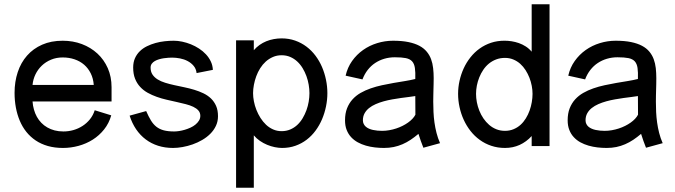

<svg xmlns="http://www.w3.org/2000/svg" viewBox="-20 -690 3187 907"><path d="M427.5 -169.2Q419.9 -145.3 404.9 -126.6Q389.9 -108 370.1 -95.2Q350.2 -82.3 327 -75.6Q303.8 -69 279.4 -69Q257.4 -69 238.3 -73.9Q219.1 -78.9 203.4 -88Q187.6 -97 175.2 -109.9Q162.8 -122.7 154.1 -138.4Q145.4 -154.2 140.3 -172.5Q135.1 -190.8 133.7 -210.8H507V-278.1Q507 -327.5 489.2 -367.9Q471.4 -408.2 440.1 -437.1Q408.8 -465.9 366.8 -481.8Q324.8 -497.6 276 -497.6Q221.4 -497.6 179 -478.9Q136.6 -460.2 107.7 -427.2Q78.7 -394.3 63.8 -349.2Q48.8 -304.1 48.8 -251Q48.8 -215.1 55 -181.9Q61.2 -148.7 73.4 -119.7Q85.6 -90.7 104.4 -67.1Q123.3 -43.5 148.7 -26.4Q174.1 -9.4 206.3 -0.2Q238.5 8.9 277.5 8.9Q315.1 8.9 351.4 -1.1Q387.8 -11.1 418.4 -30.5Q449 -49.9 471.9 -78.7Q494.9 -107.5 505.5 -145.1ZM133.7 -288.7Q136.2 -315.1 147.5 -338.6Q158.8 -362.1 177.4 -379.8Q195.9 -397.6 221.1 -408.1Q246.2 -418.6 276 -418.6Q306.2 -418.6 332.1 -409.8Q358 -401 377.4 -384.3Q396.7 -367.6 408.7 -343.3Q420.7 -319.1 422.9 -288.7Z M985.6 -360Q984.6 -381.1 975.9 -399.5Q967.2 -418 952.9 -433.3Q938.7 -448.6 920.3 -460.6Q902 -472.5 881.8 -480.7Q861.6 -488.8 840.8 -493.2Q819.9 -497.6 800.8 -497.6Q780.6 -497.6 758.4 -495.2Q736.1 -492.8 714.8 -486.9Q693.5 -481 674.3 -471.6Q655 -462.2 640.6 -448.1Q626.1 -434.1 617.6 -415Q609.1 -395.9 609.1 -370.8Q609.1 -340.6 618 -318.3Q626.8 -296 642.2 -279.5Q657.5 -262.9 677.7 -251.7Q697.9 -240.5 720.8 -232.4Q743.8 -224.2 767.7 -218.8Q791.6 -213.3 814.6 -208.2Q837.5 -203.1 857.7 -197.9Q877.9 -192.7 893.2 -185.4Q908.6 -178 917.4 -167.8Q926.3 -157.6 926.3 -142.8Q926.3 -130.5 919.9 -120.2Q913.5 -109.9 903.3 -101.5Q893.1 -93.1 879.7 -87Q866.3 -80.9 852.7 -76.9Q839 -72.9 825.9 -70.9Q812.9 -69 802.7 -69Q773.9 -69 753.8 -74.3Q733.6 -79.6 718.8 -91.2Q704 -102.9 692.9 -121.2Q681.8 -139.4 670.5 -165.3L592.3 -143.7Q603.8 -107.8 623 -79.4Q642.3 -51 668.5 -31.4Q694.6 -11.7 727.1 -1.4Q759.5 8.9 797.6 8.9Q818.7 8.9 842.5 4.6Q866.3 0.4 890 -7.9Q913.6 -16.2 935.2 -28.8Q956.9 -41.4 973.5 -58Q990.1 -74.6 999.9 -95.3Q1009.8 -116.1 1009.8 -140.9Q1009.8 -169.3 1000.9 -189.6Q991.9 -210 976.7 -224.7Q961.4 -239.4 941 -249.2Q920.5 -259 897.6 -265.9Q874.8 -272.8 850.6 -277.8Q826.4 -282.7 803.5 -287.8Q780.6 -292.8 760.2 -299.1Q739.7 -305.4 724.5 -314.9Q709.2 -324.5 700.3 -337.9Q691.4 -351.3 691.4 -370.8Q691.4 -381.3 696.9 -388.9Q702.4 -396.5 711.4 -401.6Q720.3 -406.7 731.4 -410Q742.4 -413.2 753.9 -414.9Q765.4 -416.6 775.8 -417.2Q786.1 -417.8 793.2 -417.8Q810.8 -417.8 830.3 -414.1Q849.9 -410.3 866.5 -401.5Q883.2 -392.7 894.8 -378.8Q906.5 -364.9 908.7 -344.8Z M1179 196.8V-50.7Q1191.2 -36 1207.6 -24.7Q1224 -13.4 1241.9 -6Q1259.9 1.5 1278.3 5.2Q1296.8 8.9 1312.6 8.9Q1346.7 8.9 1375.8 -1.5Q1404.9 -11.8 1428.8 -30.1Q1452.6 -48.3 1470.8 -73.1Q1489 -97.8 1501.3 -126.6Q1513.5 -155.4 1520 -187Q1526.5 -218.5 1526.5 -249.9Q1526.5 -281.6 1520 -313Q1513.5 -344.5 1501.2 -373.4Q1488.8 -402.2 1470.4 -426.8Q1452 -451.4 1427.9 -469.6Q1403.8 -487.8 1374.3 -498.2Q1344.7 -508.7 1310.2 -508.7Q1291.9 -508.7 1273.4 -505.3Q1255 -502 1238 -495.1Q1221.1 -488.2 1206.1 -477.6Q1191.2 -467 1179 -452.8V-499.4H1095.2V196.8ZM1441.8 -249.9Q1441.8 -230.7 1438.3 -209.9Q1434.8 -189.1 1427.6 -169.2Q1420.3 -149.3 1409.5 -131.2Q1398.7 -113.2 1384.2 -99.7Q1369.6 -86.2 1351 -78.3Q1332.4 -70.4 1310.2 -70.4Q1288.7 -70.4 1270.3 -78.6Q1251.8 -86.7 1237 -100.6Q1222.2 -114.6 1210.6 -132.8Q1199.1 -150.9 1191.2 -171Q1183.3 -191 1179.4 -211.4Q1175.5 -231.7 1175.5 -249.9Q1175.5 -268.7 1179.4 -289.3Q1183.2 -309.9 1190.6 -329.9Q1197.9 -349.9 1209.2 -367.7Q1220.5 -385.6 1235.5 -399.2Q1250.6 -412.7 1269.3 -420.8Q1288 -429 1310.2 -429Q1332.8 -429 1351.1 -421Q1369.5 -413.1 1384.1 -399.5Q1398.7 -386 1409.5 -368.2Q1420.3 -350.3 1427.6 -330.4Q1434.8 -310.4 1438.3 -289.7Q1441.8 -269 1441.8 -249.9Z M2058.7 -13.7Q2048.5 -37.1 2042.2 -61.7Q2035.9 -86.3 2032.4 -111.2Q2028.9 -136.1 2027.8 -161Q2026.6 -185.9 2026.6 -210Q2026.6 -225.2 2027 -238.9Q2027.3 -252.6 2027.6 -265.9Q2028 -279.2 2028.3 -292.7Q2028.7 -306.2 2028.7 -320.7Q2028.7 -345.5 2026.1 -368.2Q2023.6 -390.9 2016.4 -410.4Q2009.2 -429.9 1995.8 -446Q1982.5 -462.2 1961.2 -473.6Q1939.8 -485 1909.2 -491.3Q1878.7 -497.6 1836.7 -497.6Q1798.5 -497.6 1761.8 -486.3Q1725.2 -475.1 1695 -453.7Q1664.8 -432.3 1643.1 -401.7Q1621.5 -371.2 1612.7 -332.5L1692.3 -314.9Q1701.8 -340 1717 -359.6Q1732.3 -379.2 1752.2 -392.4Q1772.1 -405.6 1795.7 -412.5Q1819.3 -419.4 1845.2 -419.4Q1877.6 -419.4 1897 -415.5Q1916.4 -411.6 1926.7 -400.3Q1937 -389 1939.9 -369Q1942.9 -348.9 1941.8 -316.9Q1919.6 -311.3 1893.4 -307.1Q1867.2 -303 1839.7 -298.2Q1812.3 -293.3 1784.4 -287.4Q1756.6 -281.4 1731.1 -272.5Q1705.6 -263.7 1683.5 -251.1Q1661.5 -238.5 1645.1 -220.3Q1628.7 -202.1 1619.3 -178Q1609.9 -153.9 1609.9 -121.7Q1609.9 -95.9 1617.6 -76.2Q1625.4 -56.4 1638.9 -41.9Q1652.5 -27.3 1670.3 -17.6Q1688.1 -7.9 1708.6 -2Q1729.1 3.9 1750.9 6.4Q1772.7 8.9 1793.7 8.9Q1818.2 8.9 1839.8 4.5Q1861.5 0 1881.5 -8.7Q1901.5 -17.3 1919.9 -29.7Q1938.4 -42.1 1956.7 -57.6Q1962 -41 1967.8 -24.4Q1973.5 -7.8 1980 7.9ZM1942.3 -148.2Q1937.4 -138.5 1928.4 -128.9Q1919.4 -119.3 1907.5 -110.9Q1895.6 -102.5 1881.5 -95.4Q1867.4 -88.3 1851.6 -83.1Q1835.7 -77.9 1818.8 -74.9Q1801.9 -71.9 1784.9 -71.9Q1774.3 -71.9 1763.3 -72.9Q1752.3 -74 1742.2 -76.1Q1732.1 -78.2 1723.3 -82.1Q1714.6 -85.9 1708.2 -91.4Q1701.8 -96.9 1698.1 -104.5Q1694.3 -112.1 1694.3 -121.7Q1694.3 -140.1 1702.1 -154.4Q1710 -168.7 1723.4 -179.5Q1736.9 -190.3 1754.8 -198.1Q1772.6 -205.9 1792.5 -211.4Q1812.4 -216.9 1833.4 -220.6Q1854.5 -224.4 1874.3 -227.1Q1894.2 -229.7 1911.5 -231.9Q1928.8 -234 1941.8 -236.2Z M2576 0V-669.9H2491.6V-445.8Q2479.4 -460.4 2463.7 -470.5Q2448 -480.5 2431 -486.5Q2413.9 -492.4 2396.7 -495.1Q2379.4 -497.7 2363 -497.7Q2329 -497.7 2299.5 -487.9Q2270 -478 2245.6 -460.5Q2221.2 -443 2202.3 -419Q2183.3 -395 2170.5 -367.1Q2157.7 -339.2 2150.9 -308.6Q2144 -278 2144 -246.6Q2144 -215 2150.9 -183.7Q2157.7 -152.3 2170.7 -124Q2183.6 -95.7 2202.7 -71.3Q2221.8 -46.9 2246.5 -29.1Q2271.1 -11.2 2301 -1.2Q2330.9 8.9 2365.5 8.9Q2383.8 8.9 2401.3 5.4Q2418.8 1.8 2434.7 -5.4Q2450.6 -12.7 2465 -23.3Q2479.4 -33.8 2491.6 -47.4V0ZM2228.8 -246.6Q2228.8 -265.7 2232.6 -285.6Q2236.5 -305.5 2244.1 -324.5Q2251.7 -343.5 2263.1 -360.3Q2274.4 -377.1 2289.5 -389.5Q2304.6 -401.9 2323.7 -409.2Q2342.9 -416.5 2365.5 -416.5Q2387 -416.5 2405 -408.9Q2423.1 -401.4 2437.6 -388.5Q2452 -375.6 2462.8 -358.6Q2473.6 -341.6 2481 -322.8Q2488.3 -304 2492 -284.4Q2495.7 -264.8 2495.7 -246.6Q2495.7 -227.9 2492.2 -207.6Q2488.8 -187.3 2481.8 -167.8Q2474.9 -148.4 2464.1 -130.9Q2453.4 -113.4 2439 -100.4Q2424.7 -87.4 2406.2 -79.7Q2387.7 -71.9 2365.5 -71.9Q2343.3 -71.9 2324.5 -79.5Q2305.8 -87 2290.6 -100.2Q2275.5 -113.4 2263.8 -130.5Q2252.1 -147.6 2244.3 -167.2Q2236.5 -186.8 2232.6 -207.1Q2228.8 -227.4 2228.8 -246.6Z M3110.5 -13.7Q3100.2 -37.1 3093.9 -61.7Q3087.6 -86.3 3084.2 -111.2Q3080.7 -136.1 3079.5 -161Q3078.4 -185.9 3078.4 -210Q3078.4 -225.2 3078.7 -238.9Q3079.1 -252.6 3079.4 -265.9Q3079.7 -279.2 3080.1 -292.7Q3080.4 -306.2 3080.4 -320.7Q3080.4 -345.5 3077.9 -368.2Q3075.3 -390.9 3068.1 -410.4Q3060.9 -429.9 3047.6 -446Q3034.3 -462.2 3012.9 -473.6Q2991.6 -485 2961 -491.3Q2930.4 -497.6 2888.4 -497.6Q2850.2 -497.6 2813.6 -486.3Q2777 -475.1 2746.8 -453.7Q2716.6 -432.3 2694.9 -401.7Q2673.2 -371.2 2664.4 -332.5L2744 -314.9Q2753.5 -340 2768.8 -359.6Q2784.1 -379.2 2804 -392.4Q2823.9 -405.6 2847.5 -412.5Q2871.1 -419.4 2897 -419.4Q2929.3 -419.4 2948.7 -415.5Q2968.1 -411.6 2978.5 -400.3Q2988.8 -389 2991.7 -369Q2994.6 -348.9 2993.5 -316.9Q2971.3 -311.3 2945.1 -307.1Q2918.9 -303 2891.5 -298.2Q2864 -293.3 2836.2 -287.4Q2808.3 -281.4 2782.8 -272.5Q2757.3 -263.7 2735.3 -251.1Q2713.3 -238.5 2696.8 -220.3Q2680.4 -202.1 2671 -178Q2661.6 -153.9 2661.6 -121.7Q2661.6 -95.9 2669.4 -76.2Q2677.1 -56.4 2690.7 -41.9Q2704.2 -27.3 2722 -17.6Q2739.9 -7.9 2760.4 -2Q2780.9 3.9 2802.7 6.4Q2824.5 8.9 2845.5 8.9Q2870 8.9 2891.6 4.5Q2913.2 0 2933.2 -8.7Q2953.2 -17.3 2971.7 -29.7Q2990.1 -42.1 3008.4 -57.6Q3013.8 -41 3019.5 -24.4Q3025.3 -7.8 3031.7 7.9ZM2994 -148.2Q2989.1 -138.5 2980.2 -128.9Q2971.2 -119.3 2959.3 -110.9Q2947.4 -102.5 2933.3 -95.4Q2919.2 -88.3 2903.3 -83.1Q2887.5 -77.9 2870.5 -74.9Q2853.6 -71.9 2836.7 -71.9Q2826 -71.9 2815.1 -72.9Q2804.1 -74 2793.9 -76.1Q2783.8 -78.2 2775.1 -82.1Q2766.4 -85.9 2759.9 -91.4Q2753.5 -96.9 2749.8 -104.5Q2746.1 -112.1 2746.1 -121.7Q2746.1 -140.1 2753.9 -154.4Q2761.7 -168.7 2775.2 -179.5Q2788.7 -190.3 2806.5 -198.1Q2824.3 -205.9 2844.2 -211.4Q2864.1 -216.9 2885.2 -220.6Q2906.2 -224.4 2926.1 -227.1Q2945.9 -229.7 2963.3 -231.9Q2980.6 -234 2993.5 -236.2Z"/></svg>

Font: SaysetthaMai Thin
Style: Regular
Weight: 100
Designer: John M. Durdin
Foundry: Lao Script for Windows
Version: Version 1.101